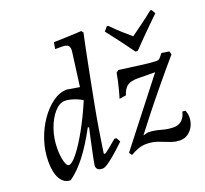

<svg xmlns="http://www.w3.org/2000/svg" viewBox="-127 -884 1117 1047"><g transform="rotate(-20 431.5 -360.5)"><path d="M334 -60Q339 -60 344.5 -63.5Q350 -67 365.5 -79.5Q381 -92 413 -119L425 -118L438 -94Q397 -55 369.5 -32Q342 -9 325.5 1.5Q309 12 298 12Q262 12 262 -17Q262 -23 266.5 -46Q271 -69 277.5 -99Q284 -129 290 -158Q296 -187 300.5 -206Q305 -225 305 -225L298 -227Q249 -136 204 -78.5Q159 -21 112 12Q74 12 53 -24Q32 -60 32 -124Q32 -186 51.5 -245.5Q71 -305 104.5 -353.5Q138 -402 178.5 -431Q219 -460 261 -460L333 -448L359 -645Q362 -668 352.5 -678.5Q343 -689 318 -689H277L283 -727Q306 -727 333.5 -728Q361 -729 386.5 -730Q412 -731 428 -732Q444 -733 444 -733L453 -721Q453 -721 446 -689Q439 -657 428 -602Q417 -547 403.5 -478Q390 -409 376 -335.5Q362 -262 350.5 -191.5Q339 -121 331 -64ZM131 -69Q150 -69 182.5 -110Q215 -151 253.5 -220Q292 -289 328 -374Q312 -384 294.5 -391Q277 -398 260 -402Q243 -406 230 -406Q198 -406 168.5 -372.5Q139 -339 120.5 -286Q102 -233 102 -173Q102 -130 110.5 -99.5Q119 -69 131 -69ZM514 -314Q514 -314 518 -327Q522 -340 527.5 -361Q533 -382 538.5 -406.5Q544 -431 548 -454L562 -464Q562 -464 579.5 -461.5Q597 -459 624.5 -455.5Q652 -452 681.5 -448Q711 -444 736 -441.5Q761 -439 772 -439Q782 -439 787 -441.5Q792 -444 798 -451L814 -471L858 -464L863 -445Q807 -380 750.5 -311.5Q694 -243 646.5 -183Q599 -123 568 -82L597 -89Q629 -89 667.5 -78Q706 -67 739 -67Q767 -67 786 -83.5Q805 -100 812 -132L830 -130Q835 -116 836.5 -107.5Q838 -99 838 -91Q838 -63 826 -39.5Q814 -16 794 -2Q774 12 750 12Q720 12 691 0.5Q662 -11 632 -22Q602 -33 565 -33Q543 -33 521 -25.5Q499 -18 473 -3L462 -20L746 -384L645 -385Q605 -385 585 -371Q565 -357 553 -320ZM583 -709 591 -710Q623 -677 652.5 -651Q682 -625 701 -609Q723 -625 759.5 -651.5Q796 -678 836 -710L844 -709L857 -686Q829 -659 800.5 -631Q772 -603 748.5 -579Q725 -555 711 -540.5Q697 -526 697 -526H684Q684 -526 673.5 -540.5Q663 -555 645.5 -579Q628 -603 606.5 -631Q585 -659 564 -686Z"/></g></svg>

Font: Alegreya
Style: Italic
Weight: 400
Italic angle: -7°
Designer: Juan Pablo del Peral
Foundry: Huerta Tipografica
Version: Version 2.009